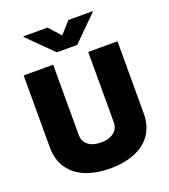

<svg xmlns="http://www.w3.org/2000/svg" viewBox="-169 -1079 1060 1207"><g transform="rotate(-20 361.0 -475.5)"><path d="M360.8 8.5Q269.2 8.5 197.8 -19.5Q126.4 -47.6 85.6 -107.2Q46.9 -164.1 46.9 -247.2V-727.3H244.3V-255.7Q244.3 -237.2 251.2 -220.7Q258.2 -204.2 272.5 -191.8Q286.9 -179.3 308.9 -172.1Q331 -164.8 360.8 -164.8Q389.9 -164.8 411.9 -171.7Q433.9 -178.6 448.9 -190.9Q463.8 -203.1 471.2 -219.8Q478.7 -236.5 478.7 -255.7V-727.3H674.7V-247.2Q674.7 -203.8 664.4 -168.3Q654.1 -132.8 634.8 -104.8Q615.4 -76.7 588.1 -55.8Q560.7 -34.8 526.6 -21Q455.3 8.5 360.8 8.5ZM429 -792.6H292.6L129.3 -954.5V-958.8H291.2L360.8 -880.7L430.4 -958.8H592.3V-954.5Z"/></g></svg>

Font: Linik Sans Black
Style: Regular
Weight: 900
Designer: Fonts by Rasmus Andersson / Changes by Cristiano Sobral with parts from Marc Monis
Foundry: rsms
Version: Version 3.020; ttfautohint (v1.6)